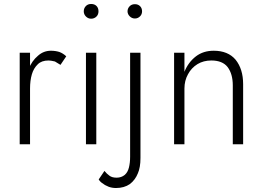

<svg xmlns="http://www.w3.org/2000/svg" viewBox="-20 -725 1321 965"><path d="M131 -460H79V0H131ZM284 -399 313 -442Q297 -457 278 -464Q258 -470 236 -470Q199 -470 171 -445Q140 -419 124 -378Q107 -329 107 -280H131Q131 -320 140 -351Q149 -382 170 -402Q189 -421 224 -421Q236 -421 256 -416Q258 -415 284 -399Z M401 -668Q401 -653 412 -642Q423 -631 438 -631Q454 -631 465 -642Q475 -652 475 -668Q475 -685 465 -695Q455 -705 438 -705Q422 -705 412 -695Q401 -684 401 -668ZM412 -460V0H464V-460Z M621 -668Q621 -654 632 -643Q643 -632 658 -632Q673 -632 684 -643Q694 -653 694 -668Q694 -684 684 -694Q674 -704 658 -704Q642 -704 632 -694Q621 -683 621 -668ZM505 134 476 177Q485 191 498 198Q507 206 527 214Q544 220 563 220Q604 220 633 200Q660 179 673 146Q686 117 686 69V-460H634V63Q634 93 628 117Q622 141 607 154Q590 168 566 168Q543 168 530 158Q516 148 505 134Z M1150 -296V0H1202V-302Q1202 -378 1164 -425Q1126 -470 1054 -470Q1002 -470 965 -442Q926 -412 907 -364V-460H855V0H907V-280Q907 -320 925 -352Q942 -384 973 -403Q1003 -421 1042 -421Q1098 -421 1124 -388Q1150 -353 1150 -296Z"/></svg>

Font: NM-font
Style: Light
Weight: 500
Designer: ""
Foundry: ""
Version: ""